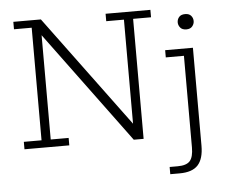

<svg xmlns="http://www.w3.org/2000/svg" viewBox="-53 -644 1035 875"><g transform="rotate(-5 464.5 -206.0)"><path d="M39 0V-34H120V-549H39V-583H165L542 -73V-549H461V-583H666V-549H584V0H539L162 -511V-34H244V0ZM691 171V138H728Q768 138 784 120Q800 102 800 58V-361H717V-394H844V54Q844 114 818 142.5Q792 171 734 171ZM822 -480Q803 -480 794 -491Q785 -502 785 -515Q785 -529 794 -539.5Q803 -550 822 -550Q840 -550 849 -539.5Q858 -529 858 -515Q858 -502 849 -491Q840 -480 822 -480Z"/></g></svg>

Font: Rokkitt SemiBold ExtraLight
Style: Regular
Weight: 250
Version: Version 3.103